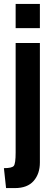

<svg xmlns="http://www.w3.org/2000/svg" viewBox="-22 -720 282 982"><path d="M54 242H9L-2 140Q39 140 48.5 128.5Q58 117 58 60V-500H182V111Q182 169 150 205.5Q118 242 54 242ZM182 -576H58V-700H182Z"/></svg>

Font: Cabin
Style: Bold
Weight: 700
Designer: Pablo Impallari
Foundry: Pablo Impallari. www.impallari.com Igino Marini. www.ikern.com
Version: Version 1.005